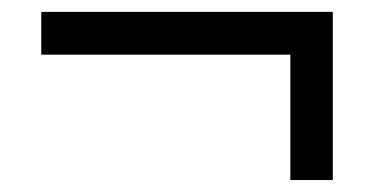

<svg xmlns="http://www.w3.org/2000/svg" viewBox="-20 -388 624 320"><path d="M463.9 -87.9V-296.9H48.8V-368.2H534.7V-87.9Z"/></svg>

Font: Liberation Sans
Style: Italic
Weight: 400
Italic angle: -12°
Designer: Steve Matteson
Foundry: Ascender Corporation
Version: Version 2.1.5